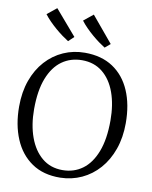

<svg xmlns="http://www.w3.org/2000/svg" viewBox="-104 -1061 908 1149"><g transform="rotate(10 349.5 -487.0)"><path d="M342.5 11Q239.5 12.5 169 -35.8Q98.5 -84 62.5 -169.8Q26.5 -255.5 26.5 -366Q26.5 -454.5 52 -525.5Q77.5 -596.5 123.2 -647Q169 -697.5 229.5 -724.2Q290 -751 359.5 -751Q460.5 -751 530.2 -704.8Q600 -658.5 636.2 -574.5Q672.5 -490.5 672.5 -378Q672.5 -290.5 647.2 -219.2Q622 -148 577 -97Q532 -46 472 -18.2Q412 9.5 342.5 11ZM350.5 -704Q281.5 -704 229 -666.8Q176.5 -629.5 147 -554.5Q117.5 -479.5 117.5 -366Q117.5 -270.5 144.5 -196Q171.5 -121.5 222.8 -78.8Q274 -36 347.5 -36Q416.5 -36 468.8 -74.2Q521 -112.5 550.2 -188.5Q579.5 -264.5 579.5 -378Q579.5 -474 553 -547.5Q526.5 -621 475.2 -662.5Q424 -704 350.5 -704ZM371.5 -985 501.5 -829 469.5 -802H468.5Q451.5 -812.5 431 -827.5Q410.5 -842.5 389.2 -860.8Q368 -879 348.5 -898.8Q329 -918.5 314 -938.5ZM149.5 -985 280 -833 247.5 -802H246.5Q229.5 -812.5 209 -827.5Q188.5 -842.5 167.2 -860.8Q146 -879 126.5 -898.8Q107 -918.5 92 -938.5Z"/></g></svg>

Font: Merriweather 7pt Light
Style: Regular
Weight: 300
Designer: Eben Sorkin
Foundry: Eben Sorkin
Version: Version 2.200;gftools[0.9.31]